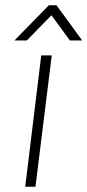

<svg xmlns="http://www.w3.org/2000/svg" viewBox="-20 -711 333 731"><path d="M166 -691H195L293 -557H246L176 -653L82 -557H35ZM137 -500H177L115 0H76Z"/></svg>

Font: Haskoy ExtraLight
Style: Italic
Weight: 200
Designer: Ertekin Erdin
Foundry: Ertekin Erdin
Version: Version 2.000; ttfautohint (v1.8.4.7-5d5b)